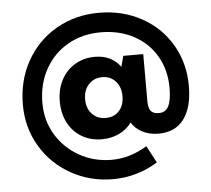

<svg xmlns="http://www.w3.org/2000/svg" viewBox="-54 -721 981 891"><g transform="rotate(-5 436.5 -275.5)"><path d="M50 -268Q50 -381 100.5 -471Q151 -561 239.5 -612Q328 -663 438 -663Q548 -663 636.5 -614.5Q725 -566 775 -480.5Q825 -395 825 -288Q825 -189 784.5 -134.5Q744 -80 666 -80Q623 -80 590 -97.5Q557 -115 541 -143Q518 -111 481.5 -94Q445 -77 402 -77Q350 -77 309 -101Q268 -125 245 -168.5Q222 -212 222 -268Q222 -325 245 -368.5Q268 -412 309 -436.5Q350 -461 402 -461Q479 -461 521 -404L534 -454H627V-237Q627 -203 638 -189Q649 -175 676 -175Q707 -175 721 -202.5Q735 -230 735 -287Q735 -370 697.5 -435Q660 -500 592.5 -536Q525 -572 439 -572Q353 -572 285.5 -533.5Q218 -495 179.5 -426Q141 -357 141 -268Q141 -187 180.5 -121Q220 -55 288.5 -16.5Q357 22 439 22Q524 22 604 -27L646 52Q601 81 547 96.5Q493 112 438 112Q331 112 242 62Q153 12 101.5 -75Q50 -162 50 -268ZM514 -268Q514 -311 490 -337.5Q466 -364 428 -364Q389 -364 364.5 -337.5Q340 -311 340 -268Q340 -226 364.5 -200Q389 -174 428 -174Q467 -174 490.5 -199.5Q514 -225 514 -268Z"/></g></svg>

Font: Hanken Grotesk
Style: Bold
Weight: 700
Designer: Alfredo Marco Pradil
Foundry: Hanken Design Co.
Version: Version 3.014